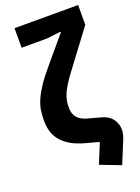

<svg xmlns="http://www.w3.org/2000/svg" viewBox="-169 -813 776 1061"><g transform="rotate(-20 219.0 -282.5)"><path d="M58 -740H432V-624L262 -397Q222 -343 206 -305.5Q190 -268 190 -235V-221Q190 -153 266 -133L340 -113Q382 -102 403 -74Q424 -46 424 -11Q424 14 412 44L358 175L238 129L286 12L212 -8Q163 -21 129.5 -40Q96 -59 75 -84Q54 -109 45 -138.5Q36 -168 36 -203Q36 -236 40.5 -265Q45 -294 59 -325.5Q73 -357 97.5 -394Q122 -431 163 -479L290 -630V-635L208 -625H58Z"/></g></svg>

Font: Aneliza ExtraBold
Style: Regular
Weight: 800
Designer: Mike Abbink, Paul van der Laan, Pieter van Rosmalen
Foundry: Bold Monday
Version: Version 3.001;September 8, 2019;FontCreator 11.5.0.2425 64-b